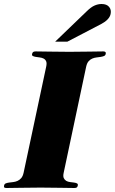

<svg xmlns="http://www.w3.org/2000/svg" viewBox="-73 -937 574 959"><path d="M202.6 -729 359.4 -879.9Q381.8 -901.9 399.4 -909.4Q417 -917 434.1 -917Q460 -917 471.9 -902.6Q483.9 -888.2 479.5 -867.2Q476.6 -853 464.6 -840.3Q452.6 -827.6 434.1 -817.9L263.7 -729ZM157.7 -604Q161.6 -621.6 157.5 -630.9Q153.3 -640.1 144.8 -644.5Q136.2 -648.9 125.7 -650.1Q115.2 -651.4 106 -652.8Q96.7 -654.3 91.1 -657.2Q85.4 -660.2 87.4 -668Q88.9 -674.8 93 -677.5Q97.2 -680.2 105.5 -680.2Q134.8 -680.2 176.8 -679.2Q218.8 -678.2 273.4 -678.2Q328.1 -678.2 370.8 -679.2Q413.6 -680.2 442.9 -680.2Q458 -680.2 455.1 -668Q453.6 -660.2 446.5 -657.2Q439.5 -654.3 429.9 -652.8Q420.4 -651.4 409.4 -650.1Q398.4 -648.9 387.9 -644.5Q377.4 -640.1 369.4 -630.9Q361.3 -621.6 357.4 -604L245.1 -74.2Q241.2 -56.6 245.6 -47.4Q250 -38.1 258.3 -33.4Q266.6 -28.8 277.1 -27.6Q287.6 -26.4 296.9 -25.1Q306.2 -23.9 311.8 -20.8Q317.4 -17.6 315.4 -9.8Q314 -2.9 310.1 -0.5Q306.2 2 297.9 2Q268.6 2 226.6 1Q184.6 0 129.9 0Q74.7 0 32 1Q-10.7 2 -40 2Q-48.3 2 -51.3 -0.5Q-54.2 -2.9 -52.7 -9.8Q-51.3 -18.1 -44.2 -21Q-37.1 -23.9 -27.6 -25.1Q-18.1 -26.4 -7.1 -27.6Q3.9 -28.8 14.4 -33.4Q24.9 -38.1 33 -47.4Q41 -56.6 44.9 -74.2Z"/></svg>

Font: XB Zar
Style: Bold Italic
Weight: 700
Italic angle: -12°
Designer: Behnam
Foundry: Irmug
Version: Version 8.005 2009